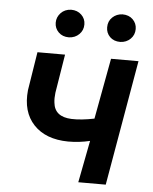

<svg xmlns="http://www.w3.org/2000/svg" viewBox="-52 -763 642 806"><g transform="rotate(5 269.0 -359.5)"><path d="M423.8 0H308.1L342.3 -177.2Q297.9 -166.5 250.5 -166.5Q155.8 -167.5 105.2 -221.2Q54.7 -274.9 64 -366.7L89.8 -528.8H206.1L179.7 -366.2Q176.8 -342.8 179.2 -324.2Q185.1 -265.1 256.3 -262.2Q296.9 -260.7 352.5 -272L399.9 -528.3H515.6ZM215.3 -718.8Q241.7 -718.8 258.8 -702.4Q275.9 -686 275.9 -662.1Q275.9 -637.2 258.8 -620.4Q241.7 -603.5 215.8 -602.5Q188.5 -602.5 171.9 -619.1Q155.3 -635.7 155.3 -659.2Q155.3 -682.6 171.9 -700.2Q188.5 -717.8 215.3 -718.8ZM372.1 -658.7Q372.1 -684.6 389.4 -700.9Q406.7 -717.3 431.6 -718.3Q459 -718.3 475.6 -701.7Q492.2 -685.1 492.2 -661.6Q492.2 -636.7 475.1 -619.9Q458 -603 432.1 -602.1Q404.8 -602.1 388.4 -618.4Q372.1 -634.8 372.1 -658.7Z"/></g></svg>

Font: Roboto Medium
Style: Italic
Weight: 500
Italic angle: -12°
Designer: Google
Version: Version 2.134; 2016